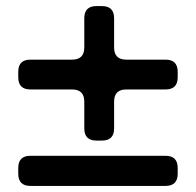

<svg xmlns="http://www.w3.org/2000/svg" viewBox="-20 -693 644 631"><path d="M80 -399H217Q257 -399 257 -359V-271Q257 -231 297 -231H315Q355 -231 355 -271V-359Q355 -399 395 -399H524Q564 -399 564 -439V-457Q564 -497 524 -497H395Q355 -497 355 -537V-633Q355 -673 315 -673H297Q257 -673 257 -633V-537Q257 -497 217 -497H80Q40 -497 40 -457V-439Q40 -399 80 -399ZM80 -82H524Q564 -82 564 -122V-141Q564 -181 524 -181H413H80Q40 -181 40 -141V-122Q40 -82 80 -82Z"/></svg>

Font: WDXL Lubrifont SC
Style: Regular
Weight: 400
Designer: [WDXL Lubrifont] Copyright 2020-2022 (c) NightFurySL2001, Skr-ZERO; [ZCOOL QingKe HuangYou] Copyright 2018-2022 (c) The 
Version: Version 2.001;hotconv 1.1.1;makeotfexe 2.6.0